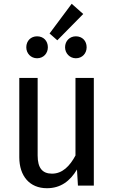

<svg xmlns="http://www.w3.org/2000/svg" viewBox="-20 -981 603 1015"><path d="M359 -961 242 -804 283 -768 420 -907ZM176 -789C143 -789 119 -765 119 -731C119 -699 143 -673 176 -673C210 -673 233 -699 233 -731C233 -765 210 -789 176 -789ZM381 -789C349 -789 324 -765 324 -731C324 -699 349 -673 381 -673C415 -673 438 -699 438 -731C438 -765 415 -789 381 -789ZM476 -569H379V-159C349 -103 310 -63 255 -63C204 -63 179 -93 179 -159V-569H82V-150C82 -50 137 14 228 14C300 14 350 -23 387 -85L392 0H476Z"/></svg>

Font: Glow Sans SC Condensed Medium
Style: Regular
Weight: 600
Width: 3
Designer: Ryoko NISHIZUKA (kana, bopomofo & ideographs); Paul D. Hunt (Latin, Greek & Cyrillic); Sandoll Communications, Soo-young
Version: Version 0.93